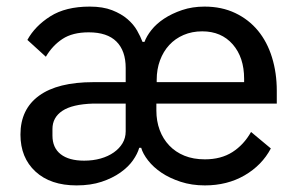

<svg xmlns="http://www.w3.org/2000/svg" viewBox="-20 -550 904 582"><path d="M262 -236Q199 -234 169 -214Q139 -194 139 -159V-139Q139 -102 164 -82.5Q189 -63 235 -63Q262 -63 285 -69.5Q308 -76 325 -88Q342 -100 351.5 -116Q361 -132 361 -152V-236ZM720 -301V-311Q720 -376 685.5 -415.5Q651 -455 593 -455Q562 -455 536.5 -444Q511 -433 493 -413.5Q475 -394 465 -367Q455 -340 455 -308V-301ZM601 -67Q650 -67 684.5 -89Q719 -111 741 -150L801 -100Q774 -49 721.5 -18.5Q669 12 601 12Q561 12 527.5 1Q494 -10 469.5 -26.5Q445 -43 429 -63.5Q413 -84 408 -102H402Q397 -84 383 -64Q369 -44 345 -27Q321 -10 288 1Q255 12 212 12Q133 12 87.5 -30Q42 -72 42 -142Q42 -219 98.5 -260Q155 -301 263 -301H361V-344Q361 -396 333 -424Q305 -452 249 -452Q200 -452 169.5 -432Q139 -412 119 -378L63 -429Q86 -471 132.5 -500.5Q179 -530 252 -530Q292 -530 320 -519Q348 -508 366.5 -492Q385 -476 395.5 -457.5Q406 -439 412 -423H418Q424 -440 439 -459Q454 -478 477.5 -493.5Q501 -509 532 -519.5Q563 -530 600 -530Q652 -530 693 -510.5Q734 -491 762 -457Q790 -423 804.5 -376Q819 -329 819 -275V-236H454V-215Q454 -183 464 -156Q474 -129 493 -109Q512 -89 539 -78Q566 -67 601 -67Z"/></svg>

Font: IBM Plex Sans Thai Looped Text
Style: Regular
Weight: 450
Designer: Mike Abbink, Paul van der Laan, Pieter van Rosmalen, Ben Mitchell, Mark Frömberg
Foundry: Bold Monday
Version: Version 1.1